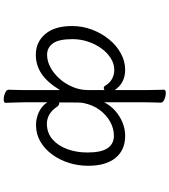

<svg xmlns="http://www.w3.org/2000/svg" viewBox="41 -787 918 1040"><g transform="rotate(90 500.0 -267.0)"><path d="M468 -133Q426 -64 379.5 -33Q333 -2 277 -2Q208 -2 164.5 -53Q121 -104 121 -198Q121 -255 140.5 -306.5Q160 -358 193 -398.5Q226 -439 269 -462.5Q312 -486 358 -486Q393 -486 421 -472Q449 -458 468 -429V-594Q468 -623 467 -652Q466 -681 466 -697Q466 -706 484 -706Q500 -706 518 -698.5Q536 -691 536 -679Q536 -668 535 -643.5Q534 -619 534 -593V-372Q551 -406 579.5 -431.5Q608 -457 643.5 -471.5Q679 -486 715 -486Q793 -486 835.5 -433.5Q878 -381 878 -286Q878 -231 862 -180.5Q846 -130 816.5 -90Q787 -50 746.5 -26.5Q706 -3 657 -3Q622 -3 588.5 -18Q555 -33 534 -64V59Q534 89 535.5 117Q537 145 537 162Q537 172 518 172Q502 172 484 164.5Q466 157 466 145Q466 134 467 107Q468 80 468 58ZM468 -374Q462 -370 456 -370Q451 -370 446 -375Q430 -403 407 -415Q384 -427 359 -427Q325 -427 294.5 -407.5Q264 -388 241 -355.5Q218 -323 205 -283Q192 -243 192 -201Q192 -126 215 -94.5Q238 -63 277 -63Q310 -63 343.5 -80.5Q377 -98 405 -129Q433 -160 450.5 -200.5Q468 -241 468 -287ZM535 -128Q536 -128 537 -128.5Q538 -129 539 -129Q551 -129 561 -113Q579 -87 602 -74.5Q625 -62 650 -62Q700 -62 735 -92.5Q770 -123 788 -173Q806 -223 806 -281Q806 -357 782.5 -391Q759 -425 715 -425Q676 -425 639 -404.5Q602 -384 575 -347Q548 -310 538 -260Q536 -252 535.5 -232.5Q535 -213 535 -187Z"/></g></svg>

Font: QiushuiShotai
Style: Regular
Weight: 600
Designer: Fontworks Inc.
Foundry: Fontworks Inc.
Version: Version 1.250